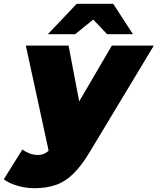

<svg xmlns="http://www.w3.org/2000/svg" viewBox="-96 -787 830 1011"><path d="M85 204Q40 204 -4.5 191Q-49 178 -76 157L22 0Q39 13 60 21Q81 29 104 29Q138 29 160 6L40 -547H265L321 -253L493 -547H714L378 11Q333 86 290 128Q247 170 197.5 187Q148 204 85 204ZM156 -607 308 -767H500L604 -607H468L395 -684L300 -607Z"/></svg>

Font: Montserrat Black
Style: Italic
Weight: 900
Italic angle: -11.3°
Designer: Julieta Ulanovsky
Foundry: Julieta Ulanovsky
Version: Version 9.000; ttfautohint (v1.8.4.7-5d5b)